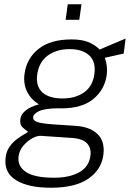

<svg xmlns="http://www.w3.org/2000/svg" viewBox="-20 -710 623 901"><path d="M218.5 171Q112 171 54.5 135Q-3 99 6.5 28Q10 0 24.5 -20.8Q39 -41.5 57.2 -55.5Q75.5 -69.5 91 -78.2Q106.5 -87 112 -91.5Q100.5 -99.5 86.2 -112Q72 -124.5 75.5 -151.5Q78 -173 100 -191.2Q122 -209.5 163 -220.5Q126 -242.5 107.5 -279.2Q89 -316 95 -362.5Q104.5 -435.5 160.5 -480.2Q216.5 -525 316 -525Q362.5 -525 393.2 -513Q424 -501 448 -477.5Q455 -480.5 471.5 -487.8Q488 -495 508 -503.2Q528 -511.5 545 -518.8Q562 -526 569.5 -529L560.5 -458.5L472 -439Q486 -401.5 481 -359Q471.5 -290 418.5 -245.8Q365.5 -201.5 268.5 -201.5Q264 -201.5 258.8 -201.5Q253.5 -201.5 249.5 -202Q187 -200.5 162 -188Q137 -175.5 135.5 -160.5Q134 -145 154 -137.8Q174 -130.5 226.5 -126.5Q246.5 -125 273.2 -123.5Q300 -122 333 -119.5Q402 -115.5 437.8 -80.8Q473.5 -46 465 17.5Q456 86 394.8 128.5Q333.5 171 218.5 171ZM274 -248Q334 -248 374.8 -276.8Q415.5 -305.5 423 -363Q430.5 -421.5 398.2 -450.5Q366 -479.5 307 -479.5Q245.5 -479.5 204 -449.2Q162.5 -419 154.5 -359.5Q147.5 -305.5 178.5 -276.8Q209.5 -248 274 -248ZM233.5 124Q306.5 124 352.2 98.2Q398 72.5 404.5 20Q409 -14.5 388.8 -36.8Q368.5 -59 320 -62.5L172 -72.5Q156 -74 132.8 -61.8Q109.5 -49.5 90.2 -27.2Q71 -5 67 24Q61.5 70 101.8 97Q142 124 233.5 124ZM288 -617 298 -690H362.5L352 -617Z"/></svg>

Font: Public Sans ExtraLight
Style: Italic
Weight: 200
Italic angle: -8°
Designer: The Public Sans project authors (U.S. Web Design System). Libre Franklin designed by Pablo Impallari and Rodrigo Fuenzal
Version: Version 1.007; ttfautohint (v1.8.1) -l 8 -r 50 -G 200 -x 14 